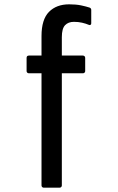

<svg xmlns="http://www.w3.org/2000/svg" viewBox="-20 -683 546 888"><path d="M182 185Q178 185 175 182Q172 179 172 175V-344H114Q109 -344 106 -347Q103 -350 103 -354V-415Q103 -426 114 -426H172V-516Q172 -593 206.5 -628Q241 -663 300 -663Q332 -663 355.5 -658Q379 -653 394 -648Q402 -645 402 -637V-575Q402 -570 398.5 -568Q395 -566 391 -568Q377 -574 359.5 -578Q342 -582 322 -582Q296 -582 281 -566.5Q266 -551 266 -511V-426H363Q368 -426 371 -423Q374 -420 374 -415V-354Q374 -350 371 -347Q368 -344 363 -344H266V175Q266 179 263 182Q260 185 256 185Z"/></svg>

Font: Sofia Sans Condensed SemiBold
Style: Regular
Weight: 600
Designer: Botio Nikoltchev, Ani Petrova
Foundry: lettersoup
Version: Version 4.101